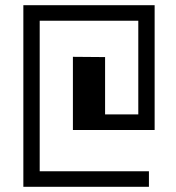

<svg xmlns="http://www.w3.org/2000/svg" viewBox="-20 -720 680 740"><path d="M70 0H554V-60H133V-640H513V-279H385V-500L261 -501V-219H576V-700H70Z"/></svg>

Font: altertype_V2
Style: Regular
Weight: 400
Designer: Simon Renaud
Version: Version 2.001;Glyphs 3.1.2 (3151)